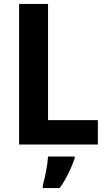

<svg xmlns="http://www.w3.org/2000/svg" viewBox="-20 -734 543 975"><path d="M77 0H477V-124H224V-714H77ZM359 71V61H224C222 101 208 171 197 208V221H283C317 174 342 120 359 71Z"/></svg>

Font: Noto Sans Thai Looped SemiCondensed
Style: Bold
Weight: 700
Width: 4
Designer: Sasikarn Vongin, Ben Mitchell
Foundry: The Fontpad Ltd
Version: Version 1.001